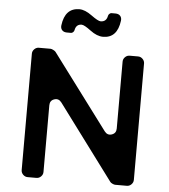

<svg xmlns="http://www.w3.org/2000/svg" viewBox="-61 -980 913 1035"><g transform="rotate(5 396.0 -463.0)"><path d="M327 -926Q357 -926 394.5 -898.5Q432 -871 446 -871Q477 -871 483 -904Q484 -910 489.5 -915Q495 -920 500 -920H522Q539 -920 548 -910Q557 -900 555 -884Q543 -789 466 -789Q433 -789 396.5 -816.5Q360 -844 346 -844Q316 -844 310 -811Q309 -805 303.5 -800Q298 -795 293 -795H270Q253 -795 244 -805Q235 -815 237 -831Q249 -926 327 -926ZM699 -35Q699 -21 688.5 -10.5Q678 0 664 0H601Q595 0 585.5 -4.5Q576 -9 573 -14L273 -417Q257 -438 233.5 -430Q210 -422 210 -396V-35Q210 -21 199.5 -10.5Q189 0 175 0H127Q113 0 102.5 -10.5Q92 -21 92 -35V-665Q92 -679 102.5 -689.5Q113 -700 127 -700H190Q196 -700 205.5 -695Q215 -690 218 -686L520 -282Q536 -261 559.5 -269Q583 -277 583 -303V-665Q583 -679 593.5 -689.5Q604 -700 618 -700H664Q678 -700 688.5 -689.5Q699 -679 699 -665Z"/></g></svg>

Font: Trueno
Style: Round
Weight: 400
Designer: Julieta Ulanovsky, Jasper
Foundry: Julieta Ulanovsky, Cannot Into Space Fonts
Version: Version 3.001